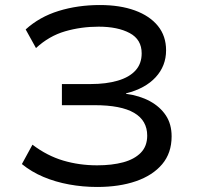

<svg xmlns="http://www.w3.org/2000/svg" viewBox="-20 -734 788 763"><path d="M366 9Q309 9 254.5 -1Q200 -11 152.5 -31Q105 -51 67 -82L109 -159Q167 -115 231 -96Q295 -77 366 -77Q425 -77 469.5 -89Q514 -101 539.5 -127Q565 -153 565 -195Q565 -255 513 -285.5Q461 -316 356 -316H226V-400H341Q402 -400 448 -413.5Q494 -427 518.5 -454Q543 -481 543 -522Q543 -577 495.5 -602.5Q448 -628 372 -628Q302 -628 238.5 -609.5Q175 -591 123 -543L82 -617Q137 -667 213 -690.5Q289 -714 377 -714Q457 -714 516 -692.5Q575 -671 607.5 -631Q640 -591 640 -534Q640 -472 598.5 -427Q557 -382 481 -363V-361Q535 -354 575.5 -332Q616 -310 639 -275.5Q662 -241 662 -192Q662 -126 624.5 -81.5Q587 -37 520.5 -14Q454 9 366 9Z"/></svg>

Font: Nunito Sans 7pt Expanded
Style: Regular
Weight: 400
Width: 7
Designer: Vernon Adams
Foundry: Vernon Adams
Version: Version 3.101;gftools[0.9.27]